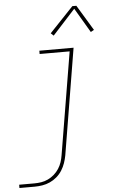

<svg xmlns="http://www.w3.org/2000/svg" viewBox="-70 -788 632 1045"><g transform="rotate(-5 246.5 -265.5)"><path d="M-7 215V197H76Q95 197 114 194Q133 191 151 182.5Q169 174 184.5 160.5Q200 147 211 130Q222 113 228 94.5Q234 76 237 57L330 -502H166V-520H353L257 60Q253 81 246 101.5Q239 122 227 141Q215 160 197.5 175Q180 190 160 199Q140 208 118.5 211.5Q97 215 76 215ZM251 -595 236 -609 366 -746H388L472 -607L454 -597L375 -731Z"/></g></svg>

Font: Iosevka SS04 Thin Oblique
Style: Regular
Weight: 100
Italic angle: -9°
Monospace: yes
Designer: Belleve Invis
Foundry: Belleve Invis
Version: Version 19.0.0; ttfautohint (v1.8.4)